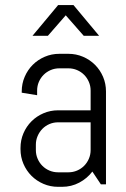

<svg xmlns="http://www.w3.org/2000/svg" viewBox="-20 -720 494 750"><path d="M374 0 340.8 -49.8Q320.3 -22.9 289.6 -6.6Q258.8 9.8 222.2 9.8H207Q176.8 9.8 149.9 -1.7Q123 -13.2 103 -33.2Q83 -53.2 71.5 -80.1Q60.1 -106.9 60.1 -137.2V-142.1Q60.1 -172.4 71.5 -199.2Q83 -226.1 103 -246.1Q123 -266.1 149.9 -277.6Q176.8 -289.1 207 -289.1H334V-366.2Q334 -384.3 327.1 -400.1Q320.3 -416 308.6 -427.7Q296.9 -439.5 281 -446.3Q265.1 -453.1 247.1 -453.1H211.9Q193.8 -453.1 178 -446.3Q162.1 -439.5 150.4 -427.7Q138.7 -416 131.8 -400.1Q125 -384.3 125 -366.2V-348.1L64.9 -357.9V-362.8Q64.9 -393.1 76.4 -419.9Q87.9 -446.8 107.9 -466.8Q127.9 -486.8 154.8 -498.3Q181.6 -509.8 211.9 -509.8H247.1Q277.3 -509.8 304.2 -498.3Q331.1 -486.8 351.1 -466.8Q371.1 -446.8 382.6 -419.9Q394 -393.1 394 -362.8V0ZM334 -242.2H207Q189 -242.2 173.1 -235.4Q157.2 -228.5 145.5 -216.6Q133.8 -204.6 127 -188.7Q120.1 -172.9 120.1 -154.8V-133.8Q120.1 -115.7 127 -99.9Q133.8 -84 145.5 -72.3Q157.2 -60.5 173.1 -53.7Q189 -46.9 207 -46.9H247.1Q265.1 -46.9 281 -53.7Q296.9 -60.5 308.6 -72.3Q320.3 -84 327.1 -99.9Q334 -115.7 334 -133.8ZM367.2 -580.1H307.1L236.8 -660.2L167 -580.1H106.9L207 -700.2H267.1Z"/></svg>

Font: Abel
Style: Regular
Weight: 400
Designer: Matthew Desmond
Foundry: Matthew Desmond
Version: Version 1.002